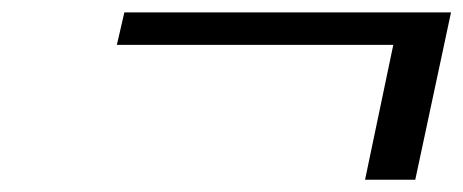

<svg xmlns="http://www.w3.org/2000/svg" viewBox="-20 -422 753 312"><path d="M573.2 -129.9 619.1 -349.1H169.9L182.1 -401.9H712.9L654.8 -129.9Z"/></svg>

Font: Linear Smooth
Style: Bold Italic
Weight: 700
Designer: Philipp H. Poll, Flanker
Foundry: Philipp H. Poll, reworked by Flanker
Version: Version 1.061 | FøM Fix